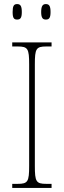

<svg xmlns="http://www.w3.org/2000/svg" viewBox="-20 -922 315 942"><path d="M205 -826C221 -826 228 -834 228 -863C228 -893 221 -902 205 -902C190 -902 182 -893 182 -863C182 -834 190 -826 205 -826ZM64 -826C80 -826 87 -834 87 -863C87 -893 80 -902 64 -902C48 -902 42 -893 42 -863C42 -834 48 -826 64 -826ZM40 0H233V-20H207C157 -20 151 -31 151 -108V-606C151 -683 157 -694 207 -694H233V-714H40V-694H67C117 -694 123 -683 123 -606V-108C123 -31 117 -20 67 -20H40Z"/></svg>

Font: Noto Serif Georgian Condensed Thin
Style: Regular
Weight: 100
Width: 3
Designer: Monotype Design Team, Akaki Razmadze
Foundry: Google LLC
Version: Version 2.003